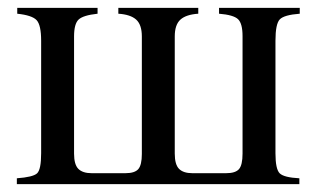

<svg xmlns="http://www.w3.org/2000/svg" viewBox="-20 -470 808 490"><path d="M745 -450V-435Q705 -432 694 -420.5Q683 -409 683 -366V-79Q683 -38 694 -27.5Q705 -17 744 -15V0H23V-15Q64 -18 74.5 -27.5Q85 -37 85 -79V-366Q85 -406 73.5 -418.5Q62 -431 24 -435V-450H229V-435Q192 -431 180.5 -420Q169 -409 169 -377V-78Q169 -50 180 -39Q191 -28 214 -28H300Q324 -28 333 -38.5Q342 -49 342 -77V-377Q342 -407 327.5 -420Q313 -433 282 -435V-450H486V-435Q455 -433 440.5 -420Q426 -407 426 -377V-78Q426 -50 437 -39Q448 -28 471 -28H557Q581 -28 590 -38.5Q599 -49 599 -78V-378Q599 -410 587.5 -421Q576 -432 539 -435V-450Z"/></svg>

Font: STIX MathJax Alphabets
Style: Regular
Weight: 400
Designer: MicroPress Inc., with final additions and corrections provided by Coen Hoffman, Elsevier (retired)
Version: Version 1.1.1